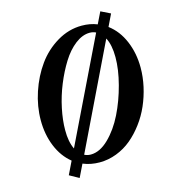

<svg xmlns="http://www.w3.org/2000/svg" viewBox="-115 -814 853 968"><g transform="rotate(-15 311.0 -329.5)"><path d="M180.7 63 131.3 35.6 164.1 -32.2Q117.2 -69.8 91.8 -131.8Q66.4 -193.8 66.4 -267.6Q66.4 -340.8 90.8 -414.1Q115.2 -487.3 157 -545.4Q198.7 -603.5 259.8 -639.9Q320.8 -676.3 388.7 -676.3Q432.6 -676.3 469.2 -661.6L498.5 -721.7L548.3 -697.3L518.1 -634.8Q567.9 -597.7 594.7 -534.2Q621.6 -470.7 621.6 -395.5Q621.6 -346.7 610.6 -297.1Q599.6 -247.6 579.8 -202.4Q560.1 -157.2 530.5 -117.7Q501 -78.1 466.1 -49.1Q431.2 -20 387.9 -3.4Q344.7 13.2 299.3 13.2Q252.9 13.2 212.9 -3.4ZM172.4 -189Q171.9 -127.9 191.4 -88.4L450.7 -624Q435.5 -631.3 418.5 -631.3Q380.4 -631.3 342.5 -602.1Q304.7 -572.8 274.9 -524.9Q245.1 -477.1 221.4 -419.2Q197.8 -361.3 185.1 -300.8Q172.4 -240.2 172.4 -189ZM266.1 -36.6Q313.5 -36.6 359.9 -81.8Q406.2 -127 439.2 -193.8Q472.2 -260.7 492.4 -337.9Q512.7 -415 512.7 -479Q512.7 -543 492.2 -581.5L232.9 -44.4Q248 -36.6 266.1 -36.6Z"/></g></svg>

Font: Elstob 6pt SemiBold
Style: Italic
Weight: 600
Italic angle: -20°
Designer: Peter S. Baker
Version: Version 1.015